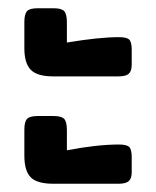

<svg xmlns="http://www.w3.org/2000/svg" viewBox="-20 -486 378 465"><path d="M39 -369V-433Q39 -452 45.5 -459Q52 -466 71 -466H110Q129 -466 135.5 -459Q142 -452 142 -432V-383Q220 -396 268 -396Q287 -396 293 -390Q299 -384 299 -366V-330Q299 -314 292 -307.5Q285 -301 267 -301H109Q70 -301 54.5 -317Q39 -333 39 -369ZM39 -109V-172Q39 -191 45.5 -198Q52 -205 71 -205H110Q129 -205 135.5 -198Q142 -191 142 -171V-122Q215 -136 268 -136Q287 -136 293 -130Q299 -124 299 -105V-69Q299 -54 292 -47.5Q285 -41 267 -41H109Q70 -41 54.5 -56.5Q39 -72 39 -109Z"/></svg>

Font: Mitr
Style: Regular
Weight: 400
Designer: Thanarat Vachiruckul
Foundry: Cadson Demak
Version: Version 1.002